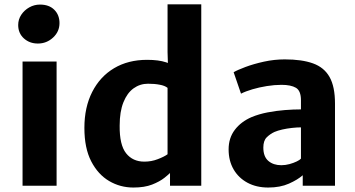

<svg xmlns="http://www.w3.org/2000/svg" viewBox="-20 -832 1592 860"><path d="M81 0V-556.5H233.5V0ZM149.5 -637Q112.5 -637 87 -660Q61.5 -683 61.5 -720Q61.5 -745 75.2 -765.8Q89 -786.5 111.2 -799Q133.5 -811.5 159 -811.5Q200 -811.5 223.2 -788.2Q246.5 -765 246.5 -728.5Q246.5 -690.5 217.8 -663.8Q189 -637 149.5 -637Z M741.5 0V-57Q731.5 -47.5 716.5 -35.5Q695 -18.5 661 -5.2Q627 8 577.5 8Q518.5 8 468.8 -21.2Q419 -50.5 388.5 -109.5Q358 -168.5 358 -259Q358 -351.5 393 -420.2Q428 -489 491 -526.5Q554 -564 639 -564Q690.5 -564 723.5 -553Q728 -551.5 732 -550L730.5 -599V-812.5H881.5V0ZM695.5 -452.5Q672.5 -457 643 -457Q607 -457 578.2 -436.2Q549.5 -415.5 532.8 -373.8Q516 -332 516 -269.5Q515 -183 544.8 -145.5Q574.5 -108 626.5 -108Q658.5 -108 686.5 -119Q714.5 -129.5 730.5 -141V-438.5Q718 -448.5 695.5 -452.5Z M1480.5 0H1336V-47Q1313.5 -27 1274.2 -9.5Q1235 8 1181.5 8Q1128.5 8 1088.5 -13.5Q1048.5 -35 1026.2 -73.5Q1004 -112 1004 -163Q1004 -214 1031.8 -250.5Q1059.5 -287 1107 -307.5Q1139.5 -321 1178.2 -328.5Q1217 -336 1255.8 -339Q1294.5 -342 1328 -342V-383Q1328 -425.5 1305.5 -438.8Q1283 -452 1241 -452Q1209.5 -452 1175.2 -446.5Q1141 -441 1110.5 -432Q1080 -423 1059.5 -412.5L1026.5 -508.5Q1043.5 -518.5 1079.5 -532Q1115.5 -545.5 1162 -555.8Q1208.5 -566 1255.5 -566Q1332.5 -566 1382.2 -548Q1432 -530 1456.2 -487Q1480.5 -444 1480.5 -368ZM1287.5 -259Q1265 -256.5 1244.2 -251.8Q1223.5 -247 1209.5 -241Q1190 -232 1174.8 -217Q1159.5 -202 1159.5 -171Q1159.5 -130.5 1182 -111.2Q1204.5 -92 1240 -92Q1258.5 -92 1276.8 -97Q1295 -102 1309 -108.8Q1323 -115.5 1328 -121.5V-261.5Q1310 -261.5 1287.5 -259Z"/></svg>

Font: Koeln Type Sans
Style: Bold
Weight: 700
Designer: Eben Sorkin
Foundry: Eben Sorkin
Version: Version 2.001